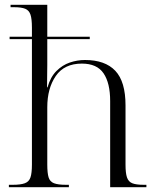

<svg xmlns="http://www.w3.org/2000/svg" viewBox="-20 -780 657 800"><path d="M17 0V-10H33Q66 -10 83.5 -16.5Q101 -23 107 -41Q113 -59 113 -94V-617H20V-627H113V-665Q113 -701 107 -719Q101 -737 85 -743.5Q69 -750 38 -750H24V-760H177V-627H354V-617H177V-509Q177 -487 176.5 -466Q176 -445 176 -416H178Q190 -459 215 -484Q240 -509 271 -519.5Q302 -530 334 -530Q418 -530 460.5 -485Q503 -440 503 -341V-94Q503 -59 509 -41Q515 -23 531 -16.5Q547 -10 579 -10H590V0H439V-359Q439 -434 411.5 -474.5Q384 -515 321 -515Q248 -515 212.5 -463.5Q177 -412 177 -333V-94Q177 -59 182.5 -41Q188 -23 205 -16.5Q222 -10 255 -10H267V0Z"/></svg>

Font: Noto Serif Display Light
Style: Regular
Weight: 300
Designer: Monotype Design Team
Foundry: Monotype Imaging Inc.
Version: Version 2.009